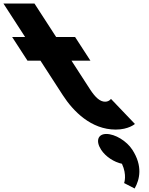

<svg xmlns="http://www.w3.org/2000/svg" viewBox="-353 -724 849 1095"><path d="M253.4 40C303.4 40 369.3 80 401.7 130C461.9 223 444.2 299 414.9 351L354.8 320C354.8 320 372.6 275 342.5 210C298.7 201 249.6 170 223.7 130C191.3 80 205.4 40 253.4 40ZM-209.8 -513H-283.8L-196.3 -378H-122.3L5.3 -181C64.2 -90 166.2 15 307.2 15C380.2 15 416.5 -17 416.5 -17L279.9 -160C279.9 -160 269.2 -144 246.2 -144C218.2 -144 191.3 -167 160.2 -215L54.7 -378H162.7L75.2 -513H-32.8L-156.5 -704H-333.5Z"/></svg>

Font: Hussar
Style: BdOpOblSeven
Weight: 700
Foundry: Cannot Into Space Fonts
Version: Version 2.00